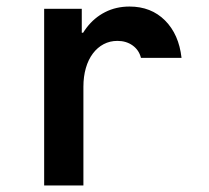

<svg xmlns="http://www.w3.org/2000/svg" viewBox="-20 -567 640 587"><path d="M235 0V-302Q235 -333 242.5 -359Q250 -385 264 -403.5Q278 -422 297 -432Q316 -442 339 -442Q366 -442 385.5 -428Q405 -414 411 -390H535Q527 -462 484.5 -504.5Q442 -547 376 -547Q335 -547 301.5 -530Q268 -513 244.5 -482Q221 -451 208 -407.5Q195 -364 195 -311L238 -467H230V-540H115V0Z"/></svg>

Font: CommitMonoV142 ExtLt
Style: Regular
Weight: 200
Monospace: yes
Designer: Eigil Nikolajsen
Foundry: Eigil Nikolajsen
Version: Version 1.142